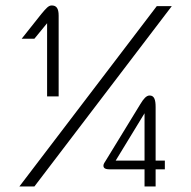

<svg xmlns="http://www.w3.org/2000/svg" viewBox="-20 -673 690 693"><path d="M166.7 -653.3C155 -653.3 146.7 -643.3 129.2 -622.5L58.3 -533.3H104.2L150 -589.2V-325H191.7V-616.7C191.7 -643.3 183.3 -653.3 166.7 -653.3ZM520 -328.3C508.3 -328.3 498.3 -316.7 486.7 -297.5L361.7 -93.3C358.3 -87.5 353.3 -81.7 353.3 -75C353.3 -64.2 363.3 -61.7 378.3 -61.7H501.7V0H541.7V-61.7H575V-93.3H541.7V-286.7C541.7 -313.3 536.7 -328.3 520 -328.3ZM501.7 -93.3H397.5L501.7 -264.2ZM545.8 -650.8 50 0H104.2L600 -650.8Z"/></svg>

Font: BoonHome
Style: Book
Weight: 400
Designer: Sungsit Sawaiwan
Foundry: Sungsit Sawaiwan
Version: Version 0.2